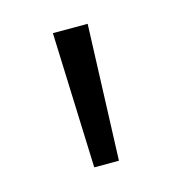

<svg xmlns="http://www.w3.org/2000/svg" viewBox="-55 -772 340 368"><g transform="rotate(-15 114.5 -587.5)"><path d="M90 -453 80 -722H149L139 -453Z"/></g></svg>

Font: TikTok Sans 24pt Light
Style: Regular
Weight: 300
Version: Version 4.000